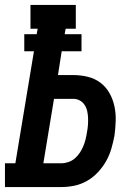

<svg xmlns="http://www.w3.org/2000/svg" viewBox="-39 -755 559 775"><path d="M-19 0V-96H23L98 -548H59V-617H109L113 -639H84V-735H267V-639H226L222 -617H290V-548H210L195 -452H257Q287 -452 315.5 -445Q344 -438 366.5 -421Q389 -404 403 -379Q417 -354 423 -325.5Q429 -297 428 -267Q427 -237 423 -207Q418 -181 410.5 -155Q403 -129 389.5 -105Q376 -81 356.5 -60Q337 -39 312.5 -25Q288 -11 261.5 -5.5Q235 0 209 0ZM136 -96H209Q223 -96 237.5 -101Q252 -106 263.5 -116Q275 -126 283.5 -139Q292 -152 297.5 -165.5Q303 -179 306.5 -193Q310 -207 312 -221Q315 -236 316 -250.5Q317 -265 316.5 -279Q316 -293 313 -306.5Q310 -320 302.5 -331.5Q295 -343 283 -349.5Q271 -356 257 -356H179Z"/></svg>

Font: Iosevka Slab Oblique
Style: Bold
Weight: 700
Italic angle: -9°
Monospace: yes
Designer: Belleve Invis
Foundry: Belleve Invis
Version: Version 11.1.1; ttfautohint (v1.8.3)